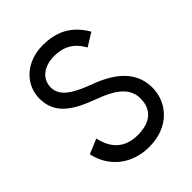

<svg xmlns="http://www.w3.org/2000/svg" viewBox="-215 -861 989 989"><g transform="rotate(-45 280.0 -366.5)"><path d="M289 13C435 13 516 -86 516 -192C516 -291 455 -369 313 -422C210 -460 146 -497 146 -562C146 -628 201 -665 273 -665C342 -665 391 -637 426 -574L497 -618C445 -708 372 -746 270 -746C147 -746 64 -663 64 -564C64 -458 134 -404 268 -355C381 -314 433 -267 433 -196C433 -116 383 -72 289 -72C198 -72 144 -123 126 -211L45 -177C68 -67 158 13 289 13Z"/></g></svg>

Font: Kreadon Medium
Style: Regular
Weight: 500
Designer: kohakuno
Foundry: StudioGnu
Version: Version 1.000;Glyphs 3.1.2 (3151)